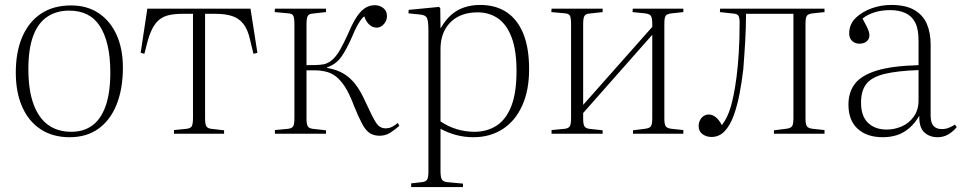

<svg xmlns="http://www.w3.org/2000/svg" viewBox="-20 -542 3897 778"><path d="M262 14Q194 14 145 -18Q96 -50 70 -109Q44 -168 44 -248Q44 -331 70 -392Q96 -453 146 -486.5Q196 -520 268 -520Q333 -520 380 -488.5Q427 -457 452.5 -400.5Q478 -344 478 -268Q478 -182 452.5 -118.5Q427 -55 379 -20.5Q331 14 262 14ZM269 -8Q319 -8 354 -33.5Q389 -59 408 -112.5Q427 -166 427 -248Q427 -311 416 -358Q405 -405 384.5 -436.5Q364 -468 333 -483.5Q302 -499 260 -499Q209 -499 171.5 -474Q134 -449 114.5 -396.5Q95 -344 95 -262Q95 -176 116 -119.5Q137 -63 175.5 -35.5Q214 -8 269 -8Z M685 0V-15L736 -20Q752 -22 757 -30.5Q762 -39 762 -65V-486H720Q689 -486 666 -481Q643 -476 627 -463.5Q611 -451 599.5 -430Q588 -409 579 -378L565 -324L550 -328L577 -507H995L1023 -328L1007 -324L993 -382Q984 -423 966 -445.5Q948 -468 920.5 -477Q893 -486 853 -486H811V-63Q811 -39 816 -30.5Q821 -22 836 -20L888 -14V0Z M1518 8Q1495 8 1478.5 -2.5Q1462 -13 1447.5 -40Q1433 -67 1414 -114Q1402 -147 1386 -176.5Q1370 -206 1348 -226.5Q1326 -247 1295 -253Q1277 -257 1259.5 -257Q1242 -257 1222 -257V-63Q1222 -39 1227 -30.5Q1232 -22 1247 -20L1301 -14V0H1094V-15L1147 -20Q1163 -22 1168 -30.5Q1173 -39 1173 -65V-443Q1173 -469 1168.5 -478Q1164 -487 1148 -488L1093 -493L1094 -507H1301V-493L1247 -487Q1232 -486 1227 -477Q1222 -468 1222 -444V-278Q1246 -278 1262 -278.5Q1278 -279 1294 -282Q1313 -287 1329 -302Q1345 -317 1359 -342Q1373 -367 1388 -400Q1403 -436 1419 -463.5Q1435 -491 1454.5 -506Q1474 -521 1499 -521Q1518 -521 1533 -509.5Q1548 -498 1548 -477Q1548 -464 1542 -453.5Q1536 -443 1526.5 -436.5Q1517 -430 1507 -430Q1489 -430 1476 -442.5Q1463 -455 1456 -476Q1448 -470 1440.5 -459Q1433 -448 1425 -433Q1417 -418 1408 -396Q1384 -341 1362.5 -311Q1341 -281 1305 -269V-267Q1345 -260 1372.5 -243.5Q1400 -227 1421 -199.5Q1442 -172 1461 -129Q1488 -70 1503 -46Q1518 -22 1542 -22Q1558 -22 1570.5 -29Q1583 -36 1592 -44L1598 -32Q1580 -16 1561 -4Q1542 8 1518 8Z M1646 216V201L1690 196Q1706 194 1711 185.5Q1716 177 1716 152V-417Q1716 -455 1710.5 -468Q1705 -481 1683 -483L1635 -488L1636 -502L1759 -514L1764 -509L1765 -428H1766Q1784 -460 1807.5 -481Q1831 -502 1861 -512Q1891 -522 1925 -522Q1989 -522 2033 -492.5Q2077 -463 2100.5 -405.5Q2124 -348 2124 -261Q2124 -176 2096 -114Q2068 -52 2017 -19Q1966 14 1898 14Q1863 14 1830 5.5Q1797 -3 1765 -20V152Q1765 175 1770 184.5Q1775 194 1792 196L1856 202V216ZM1903 -8Q1953 -8 1991.5 -32.5Q2030 -57 2051.5 -111Q2073 -165 2073 -255Q2073 -337 2053.5 -389.5Q2034 -442 1998.5 -467Q1963 -492 1914 -492Q1870 -492 1836.5 -474.5Q1803 -457 1784 -423.5Q1765 -390 1765 -343V-50Q1796 -29 1831 -18.5Q1866 -8 1903 -8Z M2215 0V-15L2268 -20Q2284 -22 2289 -30.5Q2294 -39 2294 -65V-443Q2294 -469 2289.5 -478Q2285 -487 2269 -488L2214 -493L2215 -507H2422V-493L2368 -487Q2353 -486 2348 -477Q2343 -468 2343 -444V-117L2623 -433V-446Q2623 -469 2617.5 -477.5Q2612 -486 2592 -488L2543 -493L2544 -507H2749V-493L2702 -488Q2683 -486 2677.5 -478Q2672 -470 2672 -447V-61Q2672 -39 2677.5 -30.5Q2683 -22 2702 -20L2749 -15V0H2545V-14L2592 -20Q2612 -22 2617.5 -30.5Q2623 -39 2623 -62V-401L2343 -84V-63Q2343 -39 2348 -30.5Q2353 -22 2368 -20L2422 -14V0Z M2863 13Q2842 13 2826.5 1.5Q2811 -10 2811 -31Q2811 -44 2816.5 -55Q2822 -66 2831.5 -72Q2841 -78 2851 -78Q2867 -78 2880.5 -67Q2894 -56 2905 -35Q2916 -49 2925 -67Q2934 -85 2942 -112Q2947 -130 2953 -159Q2959 -188 2964.5 -230Q2970 -272 2973.5 -327Q2977 -382 2977 -450Q2977 -472 2971.5 -479Q2966 -486 2952 -487L2897 -493L2898 -507H3321V-493L3274 -488Q3255 -486 3249.5 -478Q3244 -470 3244 -447V-61Q3244 -39 3249.5 -30.5Q3255 -22 3274 -20L3321 -15V0H3116V-14L3164 -20Q3184 -22 3189.5 -30.5Q3195 -39 3195 -62V-486H3003Q3003 -456 3002 -427.5Q3001 -399 2999.5 -372Q2998 -345 2996 -318Q2994 -291 2992 -262Q2986 -210 2976.5 -161Q2967 -112 2952.5 -72.5Q2938 -33 2916 -10Q2894 13 2863 13Z M3557 14Q3493 14 3455.5 -20Q3418 -54 3418 -118Q3418 -169 3444.5 -203Q3471 -237 3532.5 -256Q3594 -275 3702 -278V-378Q3702 -424 3688.5 -450.5Q3675 -477 3649 -489Q3623 -501 3587 -501Q3552 -501 3523.5 -492Q3495 -483 3475 -467Q3486 -447 3492 -434.5Q3498 -422 3500.5 -414Q3503 -406 3503 -399Q3503 -384 3492 -374.5Q3481 -365 3462 -365Q3445 -365 3433 -376Q3421 -387 3421 -406Q3421 -444 3447.5 -469.5Q3474 -495 3512.5 -508.5Q3551 -522 3591 -522Q3650 -522 3685 -501.5Q3720 -481 3735.5 -445.5Q3751 -410 3751 -361V-74Q3751 -45 3762.5 -32Q3774 -19 3796 -19Q3812 -19 3825.5 -24.5Q3839 -30 3849 -37L3857 -27Q3841 -8 3822 3Q3803 14 3779 14Q3747 14 3725.5 -5.5Q3704 -25 3705 -73Q3687 -42 3664 -22.5Q3641 -3 3614.5 5.5Q3588 14 3557 14ZM3573 -17Q3605 -17 3634.5 -30Q3664 -43 3683 -70Q3702 -97 3702 -135V-258Q3616 -255 3564.5 -242.5Q3513 -230 3491 -202.5Q3469 -175 3469 -126Q3469 -71 3497.5 -44Q3526 -17 3573 -17Z"/></svg>

Font: Literata 60pt ExtraLight
Style: Regular
Weight: 250
Designer: Latin by Veronika Burian and Jose Scaglione. Greek by Irene Vlachou. Cyrillic by Vera Evstafieva.
Foundry: TypeTogether
Version: Version 3.103;gftools[0.9.29]